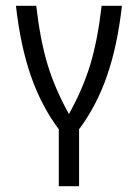

<svg xmlns="http://www.w3.org/2000/svg" viewBox="-20 -645 478 665"><path d="M183.6 -197.3Q123 -278.3 86.9 -382.3Q50.8 -486.3 35.2 -625H105.5Q119.1 -506.8 144.5 -422.4Q169.9 -337.9 218.8 -250Q267.6 -337.9 293 -422.4Q318.4 -506.8 332 -625H402.3Q386.7 -486.3 350.6 -382.3Q314.5 -278.3 253.9 -197.3V0H183.6Z"/></svg>

Font: Sudo Variable
Style: Regular
Weight: 400
Monospace: yes
Designer: Jens Kutilek
Foundry: Jens Kutilek
Version: Version 0.040